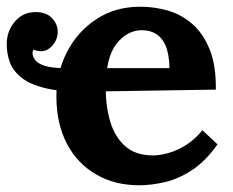

<svg xmlns="http://www.w3.org/2000/svg" viewBox="-30 -536 695 572"><path d="M227 -263Q151 -262 104.5 -273.5Q58 -285 33 -305.5Q8 -326 -1 -351.5Q-10 -377 -10 -404Q-10 -443 14 -471.5Q38 -500 76 -500Q108 -500 125 -482Q142 -464 142 -441Q142 -423 132 -408Q122 -393 109 -387Q100 -383 90 -383.5Q80 -384 69 -388Q67 -382 67 -378Q67 -368 74.5 -357.5Q82 -347 103 -340Q124 -333 165 -333H475Q474 -375 463.5 -399.5Q453 -424 435 -435Q417 -446 393 -446Q349 -446 317 -405.5Q285 -365 285 -273Q285 -219 298.5 -173.5Q312 -128 343 -100.5Q374 -73 426 -73Q446 -73 471.5 -80Q497 -87 523.5 -103.5Q550 -120 573 -148L618 -106Q582 -55 541 -28.5Q500 -2 459.5 7Q419 16 385 16Q312 16 256 -16.5Q200 -49 169 -108.5Q138 -168 138 -249Q138 -319 169 -380Q200 -441 256.5 -478.5Q313 -516 388 -516Q430 -516 470 -504.5Q510 -493 542.5 -465Q575 -437 594.5 -389Q614 -341 613 -269Z"/></svg>

Font: Lora
Style: Weight 700
Weight: 700
Designer: Olga Karpushina, Alexei Vanyashin (Cyrillic)
Foundry: Cyreal
Version: Version 3.001